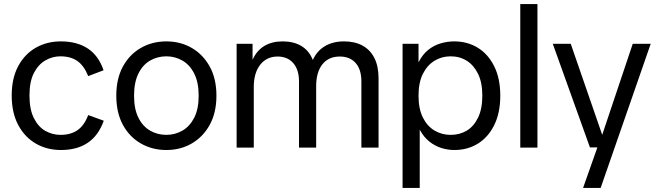

<svg xmlns="http://www.w3.org/2000/svg" viewBox="-20 -731 3256 951"><path d="M282 12Q213 12 158 -19.5Q103 -51 70.5 -111.5Q38 -172 38 -258Q38 -344 70.5 -404Q103 -464 158 -495Q213 -526 281 -526Q361 -526 414.5 -491Q468 -456 493 -383L417 -354Q396 -406 363 -429Q330 -452 279 -452Q240 -452 205 -432Q170 -412 148 -369.5Q126 -327 126 -258Q126 -189 148 -145.5Q170 -102 205 -82.5Q240 -63 280 -63Q330 -63 363.5 -86Q397 -109 417 -161L494 -133Q468 -60 415 -24Q362 12 282 12Z M804 12Q734 12 677.5 -20.5Q621 -53 588.5 -113Q556 -173 556 -257Q556 -341 588.5 -401Q621 -461 677.5 -493.5Q734 -526 804 -526Q874 -526 930 -493.5Q986 -461 1019 -401Q1052 -341 1052 -257Q1052 -173 1019 -113Q986 -53 930 -20.5Q874 12 804 12ZM804 -63Q847 -63 883.5 -84Q920 -105 942 -148Q964 -191 964 -257Q964 -323 942 -366.5Q920 -410 883.5 -431Q847 -452 804 -452Q760 -452 723.5 -431Q687 -410 665.5 -366.5Q644 -323 644 -257Q644 -191 665.5 -148Q687 -105 723.5 -84Q760 -63 804 -63Z M1152 0V-514H1231V-437H1232Q1252 -481 1289.5 -503.5Q1327 -526 1380 -526Q1435 -526 1473 -503Q1511 -480 1529 -435H1530Q1550 -479 1589.5 -502.5Q1629 -526 1684 -526Q1738 -526 1776 -505Q1814 -484 1834.5 -443.5Q1855 -403 1855 -343V0H1770V-327Q1770 -387 1741.5 -419Q1713 -451 1663 -451Q1607 -451 1576.5 -412Q1546 -373 1546 -304V0H1461V-327Q1461 -386 1432.5 -418.5Q1404 -451 1355 -451Q1301 -451 1269 -410.5Q1237 -370 1237 -300V0Z M1974 200V-514H2053V-424H2054Q2072 -460 2100 -483Q2128 -506 2162 -516Q2196 -526 2230 -526Q2295 -526 2346.5 -494.5Q2398 -463 2428 -402.5Q2458 -342 2458 -257Q2458 -172 2428 -111.5Q2398 -51 2347 -19.5Q2296 12 2230 12Q2198 12 2166 2Q2134 -8 2106.5 -30Q2079 -52 2060 -87H2059V200ZM2212 -63Q2257 -63 2292 -84Q2327 -105 2348 -148.5Q2369 -192 2369 -257Q2369 -322 2348 -365Q2327 -408 2292 -430Q2257 -452 2212 -452Q2168 -452 2132 -430Q2096 -408 2074.5 -365Q2053 -322 2053 -257Q2053 -192 2074.5 -149Q2096 -106 2132 -84.5Q2168 -63 2212 -63Z M2557 0V-711H2642V0Z M2868 200 2946 -21 2955 -40 3114 -514H3203L2955 200ZM2902 -1 2718 -514H2807L2967 -51H2991L2990 -1Z"/></svg>

Font: TikTok Sans 24pt
Style: Regular
Weight: 400
Version: Version 4.000